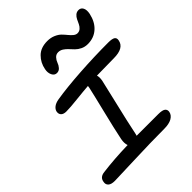

<svg xmlns="http://www.w3.org/2000/svg" viewBox="-245 -1038 1129 1129"><g transform="rotate(-45 319.5 -473.5)"><path d="M252.9 -731Q233.4 -731 223.6 -751Q213.9 -771 219.2 -796.9Q227.5 -842.3 259 -873.5Q290.5 -904.8 345.2 -904.8Q373.5 -904.8 396 -895Q418.5 -885.3 431.9 -871.6Q445.3 -857.9 456.3 -844.2Q467.3 -830.6 479.2 -820.8Q491.2 -811 503.9 -811Q519 -811 529.8 -820.6Q540.5 -830.1 546.9 -843.8Q553.2 -857.4 559.8 -871.1Q566.4 -884.8 577.4 -894.3Q588.4 -903.8 604 -903.8Q623 -903.8 631.8 -887Q640.6 -870.1 634.8 -840.8Q622.6 -785.2 587.6 -754.2Q552.7 -723.1 502 -723.1Q478 -723.1 458.7 -732.4Q439.5 -741.7 426.3 -754.9Q413.1 -768.1 401.4 -781.2Q389.6 -794.4 375.2 -803.7Q360.8 -813 344.2 -813Q326.2 -813 314.5 -800Q302.7 -787.1 297.6 -772Q292.5 -756.8 281.2 -743.9Q270 -731 252.9 -731ZM44.9 -42Q15.6 -42 2.7 -54Q-10.3 -65.9 -5.9 -85.9Q-1 -119.1 38.1 -123Q132.3 -135.3 247.1 -138.2Q239.3 -159.2 245.1 -189.9Q259.3 -259.8 288.6 -378.9Q317.9 -498 326.2 -537.1Q326.2 -543 328.1 -548.8Q288.1 -545.9 226.1 -539.1Q164.1 -532.2 131.8 -532.2Q109.4 -532.2 98.6 -543Q87.9 -553.7 90.8 -571.8Q93.8 -587.4 108.6 -599.1Q123.5 -610.8 148.9 -615.2Q231.9 -628.9 354.2 -637Q476.6 -645 592.8 -645Q625 -645 637 -636.7Q648.9 -628.4 645 -609.9Q635.3 -556.2 549.8 -556.2Q488.3 -556.2 408.2 -554.2Q413.6 -537.1 409.2 -512.2Q403.8 -485.4 374.3 -362.8Q344.7 -240.2 326.2 -149.9Q324.2 -142.1 323.2 -139.2H502.9Q537.6 -139.2 549.6 -129.2Q561.5 -119.1 558.1 -102.1Q553.7 -79.6 530.3 -66.4Q506.8 -53.2 466.8 -53.2Q355.5 -53.2 211.4 -47.6Q67.4 -42 44.9 -42Z"/></g></svg>

Font: Shantell Sans Irregular
Style: Italic
Weight: 400
Italic angle: -11.31°
Designer: Stephen Nixon, Anya Danilova, Shantell Martin
Foundry: Arrow Type
Version: Version 1.006;[9816181b4]